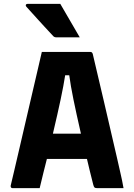

<svg xmlns="http://www.w3.org/2000/svg" viewBox="-20 -967 690 987"><path d="M184 0H43Q40 0 37 -3Q34 -6 35 -13Q41 -38 53 -89Q65 -140 80.5 -207Q96 -274 113 -347Q130 -420 146 -489Q162 -558 175 -613.5Q188 -669 195 -700H445Q454 -700 457 -689Q482 -583 513.5 -448.5Q545 -314 582 -153Q590 -116 599 -78Q608 -40 615 0H478Q469 0 465.5 -3.5Q462 -7 459 -19Q450 -54 442 -87Q434 -120 427 -150H221Q212 -116 203 -78.5Q194 -41 184 0ZM315 -580Q307 -528 292 -457Q277 -386 252 -280H396Q372 -385 357.5 -456Q343 -527 336 -580ZM290 -947Q316 -901 340 -861Q364 -821 390 -775H270Q260 -775 254 -781Q227 -810 209 -829.5Q191 -849 177 -864.5Q163 -880 148.5 -896Q134 -912 115 -933Q111 -938 113 -942.5Q115 -947 121 -947Z"/></svg>

Font: Recursive Sn Lnr St XBd
Style: Regular
Weight: 800
Version: Version 1.079;hotconv 1.0.112;makeotfexe 2.5.65598; ttfautoh